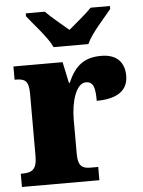

<svg xmlns="http://www.w3.org/2000/svg" viewBox="-54 -809 635 852"><g transform="rotate(-5 263.5 -383.0)"><path d="M203 -606H358C377 -651 438 -715 468 -753V-766H382C362 -744 308 -700 280 -676C252 -700 198 -744 178 -766H93V-753C122 -715 183 -651 203 -606ZM9 0H354V-59H321C286 -59 264 -67 264 -126V-278C264 -356 288 -438 332 -438C367 -438 373 -407 373 -352C456 -352 513 -380 513 -452C513 -507 483 -549 410 -549C336 -549 293 -518 261 -442H257L237 -536H18V-477H22C63 -477 81 -468 81 -409V-131C81 -68 56 -59 14 -59H9Z"/></g></svg>

Font: Noto Serif Tamil SemiCondensed Black
Style: Regular
Weight: 900
Width: 4
Designer: Indian Type Foundry, Tom Grace, and the Monotype Design Team
Foundry: Monotype Imaging Inc.
Version: Version 2.004